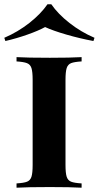

<svg xmlns="http://www.w3.org/2000/svg" viewBox="-43 -874 460 894"><path d="M337 -588Q303 -586 288 -580Q273 -574 267.5 -557Q262 -540 262 -502V-106Q262 -68 267.5 -51Q273 -34 288 -28Q303 -22 337 -20V0Q286 -3 189 -3Q84 -3 34 0V-20Q68 -22 83 -28Q98 -34 103.5 -51Q109 -68 109 -106V-502Q109 -540 103.5 -557Q98 -574 82.5 -580Q67 -586 34 -588V-608Q83 -605 189 -605Q286 -605 337 -608ZM397 -698 392 -683Q328 -695 266 -713Q204 -731 167 -748Q136 -731 85 -713Q34 -695 -18 -683L-23 -698Q40 -725 93.5 -767Q147 -809 178 -854H196Q227 -809 280.5 -767Q334 -725 397 -698Z"/></svg>

Font: Playfair Display SC
Style: Bold
Weight: 700
Designer: Claus Eggers Sørensen
Foundry: Claus Eggers Sørensen
Version: Version 1.200; ttfautohint (v1.6)